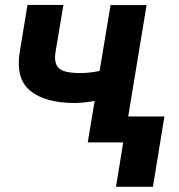

<svg xmlns="http://www.w3.org/2000/svg" viewBox="-20 -566 713 763"><path d="M562.5 -545.9 472.5 0H328.7L419.3 -545.9ZM452.1 -305.7 433 -186.5Q414.5 -178.9 387.5 -172Q360.5 -165.1 331.5 -160.9Q302.5 -156.6 277.3 -156.6Q159.8 -156.6 100.4 -205.2Q41.1 -253.8 58.6 -360.4L89.3 -546.3H232L200.8 -360.4Q195.7 -328.8 203.5 -310.2Q211.2 -291.6 234.1 -283.7Q257 -275.8 297.1 -275.8Q334.3 -275.5 371.4 -283.3Q408.6 -291.2 452.1 -305.7ZM633.4 -103.3 587.7 176.4H441L486.5 -103.3Z"/></svg>

Font: Inter Tight
Style: Italic
Weight: 400
Italic angle: -9.39999°
Designer: Rasmus Andersson
Foundry: rsms
Version: Version 3.002